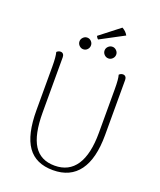

<svg xmlns="http://www.w3.org/2000/svg" viewBox="-174 -1076 994 1194"><g transform="rotate(20 323.0 -478.5)"><path d="M553 -304Q553 -148 494.5 -68Q436 12 322 12Q208 12 153.5 -65Q99 -142 99 -304V-594Q99 -656 91 -686Q102 -697 116 -697Q127 -697 133.5 -689.5Q140 -682 140 -669V-304Q140 -157 184.5 -87.5Q229 -18 322 -18Q416 -18 464 -90.5Q512 -163 512 -304V-594Q512 -661 504 -686Q515 -697 529 -697Q540 -697 546.5 -689.5Q553 -682 553 -669ZM204 -798Q204 -813 215.5 -824.5Q227 -836 242 -836Q258 -836 269 -824.5Q280 -813 280 -798Q280 -782 269 -770.5Q258 -759 242 -759Q227 -759 215.5 -770.5Q204 -782 204 -798ZM370 -798Q370 -813 381.5 -824.5Q393 -836 409 -836Q424 -836 435.5 -824.5Q447 -813 447 -798Q447 -782 435.5 -770.5Q424 -759 409 -759Q393 -759 381.5 -770.5Q370 -782 370 -798ZM309 -848Q305 -850 300.5 -856.5Q296 -863 295 -867L426 -969Q452 -955 465 -931Z"/></g></svg>

Font: Arima Madurai ExtraLight
Style: Regular
Weight: 275
Designer: Joana Correia and Natanael Gama
Foundry: NDISCOVER
Version: Version 1.020